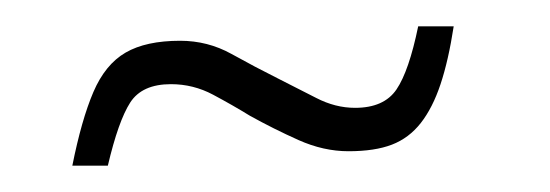

<svg xmlns="http://www.w3.org/2000/svg" viewBox="-20 -375 418 146"><path d="M35 -249Q42 -284 51 -305Q60 -326 75.5 -335Q91 -344 117 -344Q138 -344 156 -334Q174 -324 192 -315Q206 -308 220.5 -300.5Q235 -293 250 -293Q272 -293 281.5 -307Q291 -321 298 -355H325Q321 -329 315 -311Q309 -293 300 -281.5Q291 -270 278 -265Q265 -260 245 -260Q226 -260 207 -268.5Q188 -277 170 -287Q157 -295 142 -303Q127 -311 110 -311Q88 -311 79 -297Q70 -283 62 -249Z"/></svg>

Font: Saira UltraCondensed Thin
Style: Italic
Weight: 250
Width: 1
Italic angle: -12°
Designer: Hector Gatti with collaboration of the Omnibus-Type team
Foundry: Omnibus-Type
Version: Version 1.101